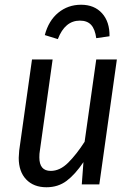

<svg xmlns="http://www.w3.org/2000/svg" viewBox="-20 -778 558 810"><path d="M59 -112Q59 -121 61 -143L115 -527H202L148 -141Q146 -131 146 -114Q146 -57 194 -57Q233 -57 268 -92Q303 -127 337 -180L386 -527H473L399 0H325L332 -94Q297 -42 261 -15Q225 12 176 12Q122 12 90.5 -21Q59 -54 59 -112ZM169 -630Q185 -691 226 -724.5Q267 -758 322 -758Q378 -758 410.5 -722Q443 -686 442 -625L386 -617Q381 -655 364.5 -673Q348 -691 317 -691Q254 -691 224 -613Z"/></svg>

Font: Fira Sans Condensed
Style: Italic
Weight: 400
Width: 3
Italic angle: -8°
Designer: bBox Type GmbH & Carrois Corporate GbR & Edenspiekermann AG
Foundry: bBox Type GmbH & Carrois Corporate GbR & Edenspiekermann AG
Version: Version 4.301